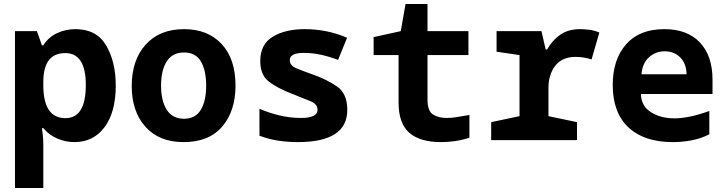

<svg xmlns="http://www.w3.org/2000/svg" viewBox="-20 -702 3640 962"><path d="M197 -275V-291Q197 -436 307 -436Q410 -436 410 -276Q410 -110 308 -110Q197 -110 197 -275ZM197 240V19Q197 14 196 -6Q195 -26 190 -60H197Q225 -26 266.5 -8Q308 10 353 10Q448 10 504 -65Q560 -140 560 -274Q560 -392 512 -474Q464 -556 358 -556Q309 -556 266 -536Q223 -516 197 -475H190L165 -546H55V240Z M1160 -273Q1160 -407 1090.5 -481.5Q1021 -556 902 -556Q780 -556 710 -478.5Q640 -401 640 -271Q640 -144 708.5 -67Q777 10 900 10Q1027 10 1093.5 -68Q1160 -146 1160 -273ZM787 -273Q787 -350 815.5 -394.5Q844 -439 902 -439Q961 -439 987 -393.5Q1013 -348 1013 -273Q1013 -196 986 -151.5Q959 -107 902 -107Q844 -107 815.5 -152Q787 -197 787 -273Z M1720 -151Q1720 -233 1669.5 -268Q1619 -303 1552 -327Q1495 -347 1463.5 -360.5Q1432 -374 1432 -401Q1432 -437 1502 -437Q1545 -437 1586.5 -428Q1628 -419 1674 -402L1719 -513Q1618 -556 1507 -556Q1409 -556 1346.5 -518Q1284 -480 1284 -396Q1284 -325 1328.5 -292Q1373 -259 1441 -233Q1505 -208 1538 -194Q1571 -180 1571 -152Q1571 -111 1489 -111Q1431 -111 1377 -124.5Q1323 -138 1280 -157V-22Q1328 -4 1375.5 3Q1423 10 1472 10Q1720 10 1720 -151Z M2332 -12V-126Q2292 -119 2267 -115Q2242 -111 2218 -111Q2178 -111 2150 -128Q2122 -145 2122 -203V-426H2327V-546H2122V-682H2012L1988 -546L1852 -516V-426H1977V-188Q1977 -84 2030.5 -37Q2084 10 2190 10Q2224 10 2259.5 5Q2295 0 2332 -12Z M2871 0V-90L2728 -120V-262Q2728 -328 2762 -372.5Q2796 -417 2865 -417Q2888 -417 2909 -413Q2930 -409 2944 -404L2983 -539Q2957 -550 2931 -553Q2905 -556 2888 -556Q2827 -556 2787 -528Q2747 -500 2721 -454H2714L2693 -546H2468V-443L2583 -426V-120L2441 -90V0Z M3534 -29V-146Q3432 -109 3359 -109Q3291 -109 3242 -139.5Q3193 -170 3191 -231H3550V-303Q3550 -422 3487 -489Q3424 -556 3308 -556Q3184 -556 3117 -480Q3050 -404 3050 -276Q3050 -138 3128.5 -64Q3207 10 3351 10Q3397 10 3443.5 1.5Q3490 -7 3534 -29ZM3311 -445Q3358 -445 3388.5 -414Q3419 -383 3420 -330H3194Q3199 -386 3232 -415.5Q3265 -445 3311 -445Z"/></svg>

Font: Noto Sans Mono UI
Style: Bold
Weight: 700
Designer: Monotype Design team
Foundry: Monotype Imaging Inc.
Version: 1.000